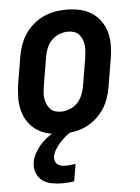

<svg xmlns="http://www.w3.org/2000/svg" viewBox="-53 -570 607 835"><g transform="rotate(-5 250.0 -152.5)"><path d="M206 8Q176 8 147.5 2Q119 -4 95.5 -19Q72 -34 56.5 -56.5Q41 -79 33.5 -106.5Q26 -134 26.5 -163.5Q27 -193 31 -222L51 -342Q55 -367 64 -392Q73 -417 87.5 -439Q102 -461 123 -479Q144 -497 168 -508Q192 -519 217 -523.5Q242 -528 267 -528Q297 -528 325.5 -522Q354 -516 377.5 -501Q401 -486 417 -463.5Q433 -441 440.5 -413.5Q448 -386 447.5 -356.5Q447 -327 442 -298L422 -178Q418 -153 409.5 -128Q401 -103 386 -81Q371 -59 350.5 -41Q330 -23 306 -12Q282 -1 256.5 3.5Q231 8 206 8ZM207 -88Q226 -88 246 -96Q266 -104 280 -119.5Q294 -135 301.5 -154.5Q309 -174 312 -193L332 -313Q334 -327 335 -341Q336 -355 334.5 -368Q333 -381 328 -393Q323 -405 314.5 -414.5Q306 -424 293 -428Q280 -432 266 -432Q247 -432 227.5 -424Q208 -416 193.5 -400.5Q179 -385 172 -365.5Q165 -346 162 -327L142 -207Q140 -193 138.5 -179Q137 -165 139 -152Q141 -139 146 -127Q151 -115 159.5 -105.5Q168 -96 180.5 -92Q193 -88 207 -88ZM184 223Q161 223 138 218.5Q115 214 98 201Q81 188 73 166.5Q65 145 69 122Q72 102 82 83.5Q92 65 105.5 49Q119 33 136 20Q153 7 171 -3L180 -8H251L250 0Q233 8 219.5 19Q206 30 194 43.5Q182 57 172 72.5Q162 88 159 105Q158 114 161 123.5Q164 133 171.5 138.5Q179 144 188 146Q197 148 207 148Q217 148 228.5 146.5Q240 145 250 144L237 219Q224 221 211 222Q198 223 184 223Z"/></g></svg>

Font: Iosevka SS18
Style: Bold Italic
Weight: 700
Italic angle: -9°
Monospace: yes
Designer: Belleve Invis
Foundry: Belleve Invis
Version: Version 25.1.1; ttfautohint (v1.8.4)